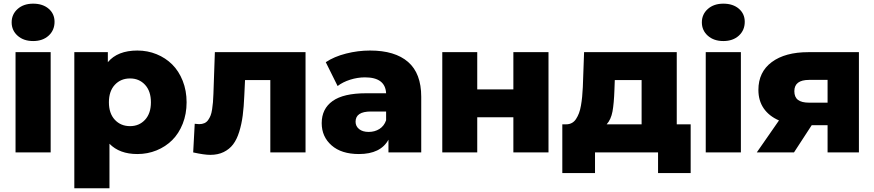

<svg xmlns="http://www.w3.org/2000/svg" viewBox="-20 -824 4727 1038"><path d="M64 0V-542H253.9V0ZM274.9 -706.1Q274.9 -660.6 242.9 -631.3Q210.9 -602.1 159.2 -602.1Q107.4 -602.1 75.2 -630.9Q43 -659.7 43 -703.1Q43 -746.6 75.2 -775.4Q107.4 -804.2 159.2 -804.2Q210.9 -804.2 242.9 -776.9Q274.9 -749.5 274.9 -706.1Z M722.7 8.8Q626 8.8 571.8 -46.9V193.8H381.8V-542H563V-487.8Q615.7 -550.8 722.7 -550.8Q777.8 -550.8 826.4 -531Q875 -511.2 910.9 -475.6Q946.8 -439.9 967.8 -387Q988.8 -334 988.8 -271Q988.8 -208 967.8 -155Q946.8 -102.1 910.9 -66.4Q875 -30.8 826.4 -11Q777.8 8.8 722.7 8.8ZM683.1 -142.1Q732.4 -142.1 764.2 -176.5Q795.9 -210.9 795.9 -271Q795.9 -331.1 764.2 -365.5Q732.4 -399.9 683.1 -399.9Q632.8 -399.9 600.8 -365.5Q568.8 -331.1 568.8 -271Q568.8 -210.9 600.8 -176.5Q632.8 -142.1 683.1 -142.1Z M1116.7 13.2Q1084 13.2 1024.4 0L1032.7 -154.8Q1050.3 -152.8 1056.6 -152.8Q1072.8 -152.8 1085 -158.2Q1097.2 -163.6 1105.2 -175Q1113.3 -186.5 1118.4 -199.2Q1123.5 -211.9 1126.7 -232.7Q1129.9 -253.4 1131.3 -271.2Q1132.8 -289.1 1133.8 -315.9L1141.6 -542H1631.8V0H1441.4V-391.1H1304.7L1300.8 -308.1Q1298.3 -246.1 1292.2 -199.5Q1286.1 -152.8 1273.2 -111.3Q1260.3 -69.8 1240.2 -43.5Q1220.2 -17.1 1189.2 -2Q1158.2 13.2 1116.7 13.2Z M2080.1 0V-68.8Q2037.6 8.8 1920.4 8.8Q1825.7 8.8 1772.5 -38.1Q1719.2 -85 1719.2 -158.2Q1719.2 -235.8 1778.1 -277.8Q1836.9 -319.8 1959.5 -319.8H2067.4Q2063 -405.8 1953.1 -405.8Q1913.1 -405.8 1873 -393.1Q1833 -380.4 1805.2 -358.9L1741.2 -487.8Q1786.6 -518.1 1850.8 -534.4Q1915 -550.8 1980.5 -550.8Q2115.2 -550.8 2186.3 -489Q2257.3 -427.2 2257.3 -300.8V0ZM2067.4 -173.8V-221.2H1985.4Q1902.3 -221.2 1902.3 -166Q1902.3 -141.6 1921.4 -126.2Q1940.4 -110.8 1973.1 -110.8Q2005.9 -110.8 2031.2 -126.7Q2056.6 -142.6 2067.4 -173.8Z M2371.1 0V-542H2560.1V-340.8H2755.4V-542H2945.3V0H2755.4V-189.9H2560.1V0Z M3020 111.8V-151.9H3041Q3058.1 -151.9 3071.5 -159.2Q3085 -166.5 3094.2 -180.7Q3103.5 -194.8 3110.1 -212.2Q3116.7 -229.5 3120.8 -253.4Q3125 -277.3 3127.2 -300.5Q3129.4 -323.7 3130.9 -353L3137.7 -542H3638.7V-151.9H3713.9V111.8H3537.6V0H3196.8V111.8ZM3448.7 -151.9V-391.1H3303.7L3301.8 -338.9Q3299.3 -265.1 3291.3 -221.4Q3283.2 -177.7 3259.8 -151.9Z M3795.4 0V-542H3985.4V0ZM4006.3 -706.1Q4006.3 -660.6 3974.4 -631.3Q3942.4 -602.1 3890.6 -602.1Q3838.9 -602.1 3806.6 -630.9Q3774.4 -659.7 3774.4 -703.1Q3774.4 -746.6 3806.6 -775.4Q3838.9 -804.2 3890.6 -804.2Q3942.4 -804.2 3974.4 -776.9Q4006.3 -749.5 4006.3 -706.1Z M4454.1 0V-147H4368.2L4272.5 0H4071.3L4191.4 -172.9Q4137.7 -196.3 4108.9 -238Q4080.1 -279.8 4080.1 -337.9Q4080.1 -434.6 4152.3 -488.3Q4224.6 -542 4350.1 -542H4623.5V0ZM4454.1 -269V-392.1H4354.5Q4274.4 -392.1 4274.4 -331.1Q4274.4 -298.8 4294.2 -283.9Q4314 -269 4353.5 -269Z"/></svg>

Font: Montserrat ExtraBold
Style: Regular
Weight: 800
Designer: Julieta Ulanovsky
Foundry: Julieta Ulanovsky
Version: Version 9.000